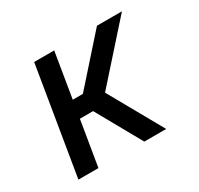

<svg xmlns="http://www.w3.org/2000/svg" viewBox="-117 -662 834 805"><g transform="rotate(-30 300.0 -260.0)"><path d="M367 0 245 -218H181L145 0H48L134 -520H231L195 -302H244L438 -520H559L327 -260L473 0Z"/></g></svg>

Font: Iosevka Aile Medium
Style: Italic
Weight: 500
Italic angle: -9°
Designer: Belleve Invis
Foundry: Belleve Invis
Version: Version 31.1.0; ttfautohint (v1.8.4)